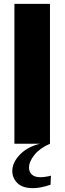

<svg xmlns="http://www.w3.org/2000/svg" viewBox="-20 -748 336 999"><path d="M55 -728H240V0H55ZM152 231Q97 231 70.5 204.5Q44 178 44 142Q44 96 86.5 53.5Q129 11 205 -4L240 0Q187 23 159 58Q131 93 131 124Q131 146 145.5 160Q160 174 190 174Q202 174 216 172Q230 170 245 166L243 213Q191 231 152 231Z"/></svg>

Font: Murecho ExtraBold
Style: Regular
Weight: 800
Designer: Neil Summerour
Foundry: Positype
Version: Version 1.010; ttfautohint (v1.8.3)